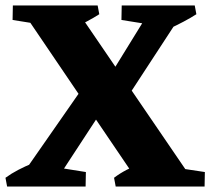

<svg xmlns="http://www.w3.org/2000/svg" viewBox="-22 -682 769 702"><path d="M495 0 46 -662H247L699 0ZM4 0 -2 -32Q20 -48 45 -61Q70 -74 97 -85L106 0ZM151 0 154 -75 292 -53 291 0ZM29 0 302 -392 394 -344 169 0ZM401 0 395 -32Q416 -48 441 -61Q466 -74 494 -85L503 0ZM586 0 581 -75 727 -53 726 0ZM242 -577 233 -662H335L341 -630Q319 -616 294.5 -603Q270 -590 242 -577ZM454 -342 361 -375 538 -662H663ZM560 -587 422 -609 423 -662H563ZM597 -577 588 -662H690L696 -630Q674 -616 649.5 -603Q625 -590 597 -577ZM162 -587 24 -609 25 -662H165Z"/></svg>

Font: Eczar
Style: Bold
Weight: 700
Designer: Vaibhav Singh
Foundry: Rosetta Type Foundry
Version: Version 2.000